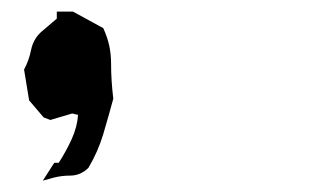

<svg xmlns="http://www.w3.org/2000/svg" viewBox="-20 -824 540 335"><path d="M74.7 -540H82.5Q95.7 -560.5 105.2 -581.5Q114.7 -602.5 116.2 -623.5L106 -626L67.9 -614.7L56.2 -619.1L30.8 -648.9L22 -702.6Q30.8 -719.2 34.2 -736.8Q38.6 -758.3 55.7 -771.5L79.1 -791.5V-803.7H105.5H107.4L160.2 -774.9Q167.5 -758.8 170.7 -743.9Q173.8 -729 173.8 -713.4Q173.8 -683.1 177.7 -651.9Q169.4 -621.1 160.2 -590.1Q150.9 -559.1 134.3 -531.2Q120.6 -517.6 102.1 -517.6Q87.9 -517.6 74.2 -514.2L54.7 -508.8Z"/></svg>

Font: Bakudai
Style: Bold
Weight: 700
Version: Version 1.48